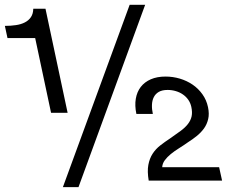

<svg xmlns="http://www.w3.org/2000/svg" viewBox="-46 -745 936 792"><path d="M552.7 -725.1 277.8 26.9H213.4L488.8 -725.1ZM164.6 -279.8 99.1 -587.9H-15.1L-25.9 -638.2Q-1.5 -638.2 19.8 -641.4Q41 -644.5 56.6 -652.6Q72.3 -660.6 81.5 -674.3Q90.8 -688 91.3 -709H141.6L232.9 -279.8ZM516.6 -274.9Q509.3 -309.6 514.2 -337.9Q519 -366.2 534.7 -386.5Q550.3 -406.7 576.2 -418Q602.1 -429.2 636.7 -429.2Q667 -429.2 695.8 -420.7Q724.6 -412.1 748.3 -396Q772 -379.9 788.8 -356.4Q805.7 -333 812 -303.2Q817.9 -275.4 812.7 -253.7Q807.6 -231.9 795.2 -214.8Q782.7 -197.8 765.4 -183.8Q748 -169.9 729.5 -158.2Q710.9 -145 692.1 -133.3Q673.3 -121.6 658.4 -109.4Q643.6 -97.2 633.8 -84Q624 -70.8 623 -55.2H857.9L870.1 0H567.4Q561 -38.1 565.9 -64.7Q570.8 -91.3 583.5 -110.8Q596.2 -130.4 615 -145Q633.8 -159.7 655.3 -173.8Q680.7 -191.4 699.5 -205.3Q718.3 -219.2 729.5 -233.9Q740.7 -248.5 744.4 -265.1Q748 -281.7 743.2 -304.2Q739.7 -320.3 730.7 -333.3Q721.7 -346.2 708.7 -355.2Q695.8 -364.3 679.4 -369.1Q663.1 -374 645.5 -374Q623 -374 609.1 -366Q595.2 -357.9 588.4 -344.2Q581.5 -330.6 580.8 -312.5Q580.1 -294.4 584.5 -274.9Z"/></svg>

Font: XB Khoramshahr
Style: Oblique
Weight: 400
Italic angle: 12°
Designer: Behnam
Foundry: Irmug
Version: Version 8.005 2009